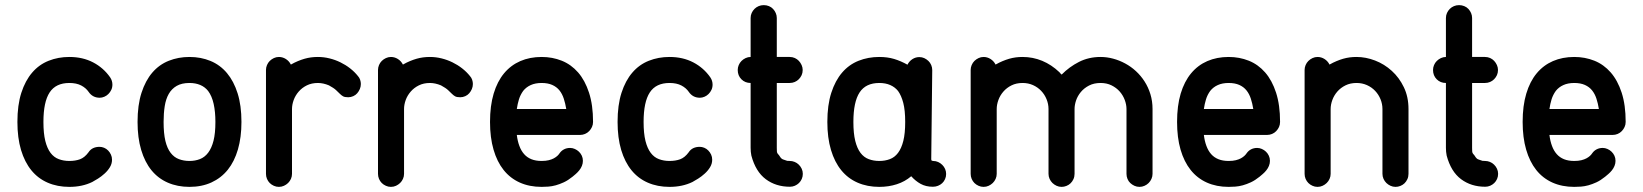

<svg xmlns="http://www.w3.org/2000/svg" viewBox="-20 -729 6410 749"><path d="M325.2 -134.8Q332 -145.5 343 -150.9Q354 -156.2 368.2 -156.2Q377 -156.2 386 -152.6Q395 -148.9 401.9 -141.8Q408.7 -134.8 412.8 -125.7Q417 -116.7 417 -106Q417 -90.3 408.7 -76.7Q400.4 -63 387.9 -51.8Q375.5 -40.5 362.3 -32.2Q349.1 -23.9 339.8 -19Q300.8 0 250.5 0Q203.6 0 166 -16.4Q128.4 -32.7 102.3 -64.7Q76.2 -96.7 62 -144Q47.9 -191.4 47.9 -253.4Q47.9 -319.3 63.2 -366.9Q78.6 -414.6 105.5 -445.8Q132.3 -477.1 169.7 -491.9Q207 -506.8 250.5 -506.8Q302.7 -506.8 343.3 -485.6Q383.8 -464.4 409.7 -427.2Q418.5 -414.1 418.5 -398.9Q418.5 -387.7 414.1 -378.4Q409.7 -369.1 402.8 -362.3Q396 -355.5 387 -351.6Q377.9 -347.7 369.1 -347.7Q341.3 -347.7 325.7 -370.6Q315.4 -385.7 296.9 -395.5Q278.3 -405.3 250.5 -405.3Q197.8 -405.3 173.6 -368.4Q149.4 -331.5 149.4 -253.4Q149.4 -208.5 156.7 -179.2Q164.1 -149.9 177.2 -132.6Q190.4 -115.2 209.2 -108.2Q228 -101.1 250.5 -101.1Q273.9 -101.1 292 -107.7Q310.1 -114.3 325.2 -134.8Z M719.2 -506.8Q763.7 -506.8 801.3 -491.2Q838.9 -475.6 865.5 -443.8Q892.1 -412.1 907 -364.7Q921.9 -317.4 921.9 -253.4Q921.9 -193.4 908.2 -146.2Q894.5 -99.1 868.7 -66.9Q842.8 -34.7 804.9 -17.3Q767.1 0 719.2 0Q672.4 0 634.8 -16.4Q597.2 -32.7 571 -64.7Q544.9 -96.7 530.8 -144Q516.6 -191.4 516.6 -253.4Q516.6 -319.3 532 -366.9Q547.4 -414.6 574.2 -445.8Q601.1 -477.1 638.4 -491.9Q675.8 -506.8 719.2 -506.8ZM792 -374Q779.8 -389.6 761.2 -397.5Q742.7 -405.3 719.2 -405.3Q689 -405.3 669.4 -394Q649.9 -382.8 638.4 -362.8Q627 -342.8 622.6 -314.9Q618.2 -287.1 618.2 -253.4Q618.2 -208.5 625.2 -179.2Q632.3 -149.9 645.8 -132.6Q659.2 -115.2 678 -108.2Q696.8 -101.1 719.2 -101.1Q741.2 -101.1 760 -108.4Q778.8 -115.7 792.2 -133.5Q805.7 -151.4 813 -180.2Q820.3 -209 820.3 -253.4Q820.3 -293 813.5 -323.7Q806.6 -354.5 792 -374Z M1114.7 -477.1Q1129.4 -485.4 1142.3 -490.7Q1155.3 -496.1 1168 -499.8Q1180.7 -503.4 1193.4 -505.1Q1206.1 -506.8 1220.2 -506.8Q1243.2 -506.8 1265.6 -501.2Q1288.1 -495.6 1308.1 -485.8Q1328.1 -476.1 1345.7 -462.4Q1363.3 -448.7 1376.5 -432.1Q1382.3 -425.8 1385 -417.5Q1387.7 -409.2 1387.7 -401.4Q1387.7 -391.1 1383.8 -381.8Q1379.9 -372.6 1373.5 -365.2Q1367.2 -357.9 1357.9 -353.8Q1348.6 -349.6 1338.4 -349.6Q1324.7 -349.6 1318.4 -353.3Q1312 -356.9 1305.9 -363Q1299.8 -369.1 1291 -377.4Q1282.2 -385.7 1263.2 -396Q1240.7 -405.3 1220.2 -405.3Q1195.8 -405.3 1177 -396Q1158.2 -386.7 1145.3 -371.8Q1132.3 -356.9 1125.7 -338.9Q1119.1 -320.8 1119.1 -303.7V-50.8Q1119.1 -40.5 1115 -31.2Q1110.8 -22 1103.8 -15.1Q1096.7 -8.3 1087.6 -4.2Q1078.6 0 1067.9 0Q1057.6 0 1048.3 -4.2Q1039.1 -8.3 1032.2 -15.1Q1025.4 -22 1021.5 -31.2Q1017.6 -40.5 1017.6 -50.8V-303.7V-456.1Q1017.6 -465.8 1021.5 -475.1Q1025.4 -484.4 1032.2 -491.2Q1039.1 -498 1048.3 -502.4Q1057.6 -506.8 1067.9 -506.8Q1082.5 -506.8 1095.2 -498.8Q1107.9 -490.7 1114.7 -477.1Z M1551.8 -477.1Q1566.4 -485.4 1579.3 -490.7Q1592.3 -496.1 1605 -499.8Q1617.7 -503.4 1630.4 -505.1Q1643.1 -506.8 1657.2 -506.8Q1680.2 -506.8 1702.6 -501.2Q1725.1 -495.6 1745.1 -485.8Q1765.1 -476.1 1782.7 -462.4Q1800.3 -448.7 1813.5 -432.1Q1819.3 -425.8 1822 -417.5Q1824.7 -409.2 1824.7 -401.4Q1824.7 -391.1 1820.8 -381.8Q1816.9 -372.6 1810.5 -365.2Q1804.2 -357.9 1794.9 -353.8Q1785.6 -349.6 1775.4 -349.6Q1761.7 -349.6 1755.4 -353.3Q1749 -356.9 1742.9 -363Q1736.8 -369.1 1728 -377.4Q1719.2 -385.7 1700.2 -396Q1677.7 -405.3 1657.2 -405.3Q1632.8 -405.3 1614 -396Q1595.2 -386.7 1582.3 -371.8Q1569.3 -356.9 1562.7 -338.9Q1556.2 -320.8 1556.2 -303.7V-50.8Q1556.2 -40.5 1552 -31.2Q1547.9 -22 1540.8 -15.1Q1533.7 -8.3 1524.7 -4.2Q1515.6 0 1504.9 0Q1494.6 0 1485.4 -4.2Q1476.1 -8.3 1469.2 -15.1Q1462.4 -22 1458.5 -31.2Q1454.6 -40.5 1454.6 -50.8V-303.7V-456.1Q1454.6 -465.8 1458.5 -475.1Q1462.4 -484.4 1469.2 -491.2Q1476.1 -498 1485.4 -502.4Q1494.6 -506.8 1504.9 -506.8Q1519.5 -506.8 1532.2 -498.8Q1544.9 -490.7 1551.8 -477.1Z M2163.1 -131.3Q2169.9 -141.1 2180.4 -146.5Q2190.9 -151.9 2204.1 -151.9Q2213.4 -151.9 2222.4 -147.9Q2231.4 -144 2238.5 -137.2Q2245.6 -130.4 2249.8 -121.3Q2253.9 -112.3 2253.9 -101.6Q2253.9 -91.3 2250 -81.8Q2246.1 -72.3 2239.7 -64.5Q2233.4 -56.6 2226.1 -50.3Q2218.8 -43.9 2213.4 -39.6Q2195.8 -25.4 2179.4 -17.8Q2163.1 -10.3 2147.9 -6.1Q2132.8 -2 2118.9 -1Q2105 0 2092.8 0Q2045.4 0 2007.8 -16.8Q1970.2 -33.7 1944.6 -65.9Q1918.9 -98.1 1905.3 -145.3Q1891.6 -192.4 1891.6 -253.4Q1891.6 -316.4 1905.8 -363.8Q1919.9 -411.1 1946.3 -442.9Q1972.7 -474.6 2009.8 -490.7Q2046.9 -506.8 2092.8 -506.8Q2134.8 -506.8 2171.4 -492.2Q2208 -477.5 2235.1 -446.5Q2262.2 -415.5 2277.8 -367.4Q2293.5 -319.3 2293.5 -253.4Q2293.5 -242.7 2289.3 -233.6Q2285.2 -224.6 2278.3 -217.5Q2271.5 -210.4 2262.2 -206.5Q2252.9 -202.6 2242.7 -202.6H1996.1Q1999 -178.7 2006.1 -159.7Q2013.2 -140.6 2024.7 -127.7Q2036.1 -114.7 2053 -107.9Q2069.8 -101.1 2092.8 -101.1Q2108.9 -101.1 2120.6 -104Q2132.3 -106.9 2140.4 -111.3Q2148.4 -115.7 2154.1 -120.8Q2159.7 -126 2163.1 -131.3ZM2021 -374.5Q2009.8 -358.9 2004.4 -341.3Q1999 -323.7 1996.1 -303.7H2189Q2185.5 -325.2 2179.4 -344Q2173.3 -362.8 2162.4 -376.5Q2151.4 -390.1 2134.3 -397.7Q2117.2 -405.3 2092.8 -405.3Q2068.4 -405.3 2050.5 -397.2Q2032.7 -389.2 2021 -374.5Z M2666.5 -134.8Q2673.3 -145.5 2684.3 -150.9Q2695.3 -156.2 2709.5 -156.2Q2718.3 -156.2 2727.3 -152.6Q2736.3 -148.9 2743.2 -141.8Q2750 -134.8 2754.2 -125.7Q2758.3 -116.7 2758.3 -106Q2758.3 -90.3 2750 -76.7Q2741.7 -63 2729.2 -51.8Q2716.8 -40.5 2703.6 -32.2Q2690.4 -23.9 2681.2 -19Q2642.1 0 2591.8 0Q2544.9 0 2507.3 -16.4Q2469.7 -32.7 2443.6 -64.7Q2417.5 -96.7 2403.3 -144Q2389.2 -191.4 2389.2 -253.4Q2389.2 -319.3 2404.5 -366.9Q2419.9 -414.6 2446.8 -445.8Q2473.6 -477.1 2511 -491.9Q2548.3 -506.8 2591.8 -506.8Q2644 -506.8 2684.6 -485.6Q2725.1 -464.4 2751 -427.2Q2759.8 -414.1 2759.8 -398.9Q2759.8 -387.7 2755.4 -378.4Q2751 -369.1 2744.1 -362.3Q2737.3 -355.5 2728.3 -351.6Q2719.2 -347.7 2710.4 -347.7Q2682.6 -347.7 2667 -370.6Q2656.7 -385.7 2638.2 -395.5Q2619.6 -405.3 2591.8 -405.3Q2539.1 -405.3 2514.9 -368.4Q2490.7 -331.5 2490.7 -253.4Q2490.7 -208.5 2498 -179.2Q2505.4 -149.9 2518.6 -132.6Q2531.7 -115.2 2550.5 -108.2Q2569.3 -101.1 2591.8 -101.1Q2615.2 -101.1 2633.3 -107.7Q2651.4 -114.3 2666.5 -134.8Z M2908.2 -658.7Q2908.2 -669.4 2912.4 -678.5Q2916.5 -687.5 2923.3 -694.3Q2930.2 -701.2 2939.5 -705.1Q2948.7 -709 2959.5 -709Q2970.2 -709 2979.7 -705.1Q2989.3 -701.2 2995.8 -694.1Q3002.4 -687 3006.3 -678Q3010.3 -668.9 3010.3 -658.7V-506.8H3060.5Q3071.3 -506.8 3080.6 -502.7Q3089.8 -498.5 3096.4 -491.5Q3103 -484.4 3107.2 -475.1Q3111.3 -465.8 3111.3 -456.1Q3111.3 -444.8 3107.2 -435.8Q3103 -426.8 3096.2 -419.9Q3089.4 -413.1 3080.3 -409.2Q3071.3 -405.3 3060.5 -405.3H3010.3V-152.3Q3010.3 -143.1 3010.7 -138.4Q3011.2 -133.8 3012.5 -131.6Q3013.7 -129.4 3015.1 -127.9Q3016.6 -126.5 3018.6 -124Q3022.9 -117.7 3024.9 -114.7Q3026.9 -111.8 3029.5 -109.9Q3032.2 -107.9 3036.6 -106.4Q3041 -105 3050.8 -101.6Q3052.7 -101.1 3061 -101.1Q3070.8 -101.1 3079.8 -97.4Q3088.9 -93.8 3095.9 -86.9Q3103 -80.1 3107.4 -70.8Q3111.8 -61.5 3111.8 -50.8Q3111.8 -40 3107.7 -30.8Q3103.5 -21.5 3096.7 -14.9Q3089.8 -8.3 3080.8 -4.4Q3071.8 -0.5 3061.5 -0.5Q3006.8 -0.5 2967.3 -30Q2927.7 -59.6 2911.1 -122.1Q2908.2 -136.7 2908.2 -152.3V-405.3Q2886.7 -405.3 2872.3 -419.7Q2857.9 -434.1 2857.9 -456.1Q2857.9 -465.8 2861.8 -475.1Q2865.7 -484.4 2872.6 -491.2Q2879.4 -498 2888.7 -502.4Q2897.9 -506.8 2908.2 -506.8Z M3410.2 -506.8Q3441.9 -506.8 3468 -499Q3494.1 -491.2 3520 -476.6Q3526.9 -490.2 3539.3 -498.3Q3551.8 -506.3 3566.4 -506.3Q3576.7 -506.3 3585.7 -502.2Q3594.7 -498 3601.8 -491.2Q3608.9 -484.4 3612.8 -475.1Q3616.7 -465.8 3616.7 -455.6L3612.8 -107.9Q3612.8 -103 3615.7 -102.1Q3618.7 -101.1 3619.6 -101.1H3620.1Q3630.9 -101.1 3639.9 -96.9Q3648.9 -92.8 3656 -85.7Q3663.1 -78.6 3667 -69.6Q3670.9 -60.5 3670.9 -50.3Q3670.9 -39.6 3666.7 -30.3Q3662.6 -21 3655.5 -14.4Q3648.4 -7.8 3639.2 -4.2Q3629.9 -0.5 3619.6 -0.5H3618.7Q3591.8 -0.5 3571.5 -11.7Q3551.3 -22.9 3534.7 -41.5Q3510.3 -20.5 3478.5 -10.3Q3446.8 0 3410.2 0Q3363.3 0 3325.7 -16.4Q3288.1 -32.7 3262 -64.7Q3235.8 -96.7 3221.7 -144Q3207.5 -191.4 3207.5 -253.4Q3207.5 -319.3 3222.9 -366.9Q3238.3 -414.6 3265.1 -445.8Q3292 -477.1 3329.3 -491.9Q3366.7 -506.8 3410.2 -506.8ZM3483.4 -374Q3471.2 -389.2 3452.9 -397.2Q3434.6 -405.3 3410.2 -405.3Q3357.4 -405.3 3333.3 -368.4Q3309.1 -331.5 3309.1 -253.4Q3309.1 -208.5 3316.4 -179.2Q3323.7 -149.9 3336.9 -132.6Q3350.1 -115.2 3368.9 -108.2Q3387.7 -101.1 3410.2 -101.1Q3432.6 -101.1 3451.4 -108.2Q3470.2 -115.2 3483.4 -132.8Q3496.6 -150.4 3503.9 -179.4Q3511.2 -208.5 3511.2 -253.4Q3511.2 -298.8 3503.7 -327.6Q3496.1 -356.4 3483.4 -374Z M3863.8 -477.1Q3878.4 -485.4 3891.4 -490.7Q3904.3 -496.1 3917 -499.8Q3929.7 -503.4 3942.4 -505.1Q3955.1 -506.8 3969.2 -506.8Q4009.3 -506.8 4045.7 -491.7Q4082 -476.6 4112.8 -447.3Q4114.7 -444.8 4116.9 -442.4Q4119.1 -439.9 4121.6 -438Q4151.4 -468.3 4189.2 -487.5Q4227.1 -506.8 4273.4 -506.8Q4297.9 -506.8 4322.3 -500.2Q4346.7 -493.7 4369.4 -481.4Q4392.1 -469.2 4411.4 -451.4Q4430.7 -433.6 4445.1 -411.1Q4459.5 -388.7 4467.8 -361.6Q4476.1 -334.5 4476.1 -303.7V-50.8Q4476.1 -40.5 4471.9 -31.2Q4467.8 -22 4460.9 -15.1Q4454.1 -8.3 4444.8 -4.2Q4435.5 0 4425.3 0Q4414.6 0 4405.5 -4.2Q4396.5 -8.3 4389.4 -14.9Q4382.3 -21.5 4378.4 -31Q4374.5 -40.5 4374.5 -50.8V-303.7Q4374.5 -320.8 4367.7 -339.1Q4360.8 -357.4 4347.9 -372.1Q4335 -386.7 4316.2 -396Q4297.4 -405.3 4273.4 -405.3Q4247.6 -405.3 4228.3 -395.3Q4209 -385.3 4196.3 -369.9Q4183.6 -354.5 4177.7 -336.9Q4171.9 -319.3 4171.9 -303.7V-50.8Q4171.9 -39.6 4167.5 -30Q4163.1 -20.5 4156.2 -13.9Q4149.4 -7.3 4140.1 -3.7Q4130.9 0 4121.6 0Q4110.8 0 4101.8 -4.2Q4092.8 -8.3 4085.7 -15.1Q4078.6 -22 4074.5 -31.2Q4070.3 -40.5 4070.3 -50.8V-303.7Q4070.3 -323.2 4062.7 -341.8Q4055.2 -360.4 4041.7 -374.5Q4028.3 -388.7 4009.8 -397Q3991.2 -405.3 3969.2 -405.3Q3944.8 -405.3 3926 -396Q3907.2 -386.7 3894.3 -371.8Q3881.3 -356.9 3874.8 -338.9Q3868.2 -320.8 3868.2 -303.7V-50.8Q3868.2 -40.5 3864 -31.2Q3859.9 -22 3852.8 -15.1Q3845.7 -8.3 3836.7 -4.2Q3827.6 0 3816.9 0Q3806.6 0 3797.4 -4.2Q3788.1 -8.3 3781.2 -15.1Q3774.4 -22 3770.5 -31.2Q3766.6 -40.5 3766.6 -50.8V-303.7V-456.1Q3766.6 -465.8 3770.5 -475.1Q3774.4 -484.4 3781.2 -491.2Q3788.1 -498 3797.4 -502.4Q3806.6 -506.8 3816.9 -506.8Q3831.5 -506.8 3844.2 -498.8Q3856.9 -490.7 3863.8 -477.1Z M4843.3 -131.3Q4850.1 -141.1 4860.6 -146.5Q4871.1 -151.9 4884.3 -151.9Q4893.6 -151.9 4902.6 -147.9Q4911.6 -144 4918.7 -137.2Q4925.8 -130.4 4929.9 -121.3Q4934.1 -112.3 4934.1 -101.6Q4934.1 -91.3 4930.2 -81.8Q4926.3 -72.3 4919.9 -64.5Q4913.6 -56.6 4906.2 -50.3Q4898.9 -43.9 4893.6 -39.6Q4876 -25.4 4859.6 -17.8Q4843.3 -10.3 4828.1 -6.1Q4813 -2 4799.1 -1Q4785.2 0 4772.9 0Q4725.6 0 4688 -16.8Q4650.4 -33.7 4624.8 -65.9Q4599.1 -98.1 4585.4 -145.3Q4571.8 -192.4 4571.8 -253.4Q4571.8 -316.4 4585.9 -363.8Q4600.1 -411.1 4626.5 -442.9Q4652.8 -474.6 4689.9 -490.7Q4727.1 -506.8 4772.9 -506.8Q4814.9 -506.8 4851.6 -492.2Q4888.2 -477.5 4915.3 -446.5Q4942.4 -415.5 4958 -367.4Q4973.6 -319.3 4973.6 -253.4Q4973.6 -242.7 4969.5 -233.6Q4965.3 -224.6 4958.5 -217.5Q4951.7 -210.4 4942.4 -206.5Q4933.1 -202.6 4922.9 -202.6H4676.3Q4679.2 -178.7 4686.3 -159.7Q4693.4 -140.6 4704.8 -127.7Q4716.3 -114.7 4733.2 -107.9Q4750 -101.1 4772.9 -101.1Q4789.1 -101.1 4800.8 -104Q4812.5 -106.9 4820.6 -111.3Q4828.6 -115.7 4834.2 -120.8Q4839.8 -126 4843.3 -131.3ZM4701.2 -374.5Q4689.9 -358.9 4684.6 -341.3Q4679.2 -323.7 4676.3 -303.7H4869.1Q4865.7 -325.2 4859.6 -344Q4853.5 -362.8 4842.5 -376.5Q4831.5 -390.1 4814.5 -397.7Q4797.4 -405.3 4772.9 -405.3Q4748.5 -405.3 4730.7 -397.2Q4712.9 -389.2 4701.2 -374.5Z M5166.5 -477.1Q5181.2 -485.4 5194.1 -490.7Q5207 -496.1 5219.7 -499.8Q5232.4 -503.4 5245.1 -505.1Q5257.8 -506.8 5272 -506.8Q5308.1 -506.8 5344.2 -492.9Q5380.4 -479 5409.4 -452.6Q5438.5 -426.3 5456.5 -388.7Q5474.6 -351.1 5474.6 -303.7V-50.8Q5474.6 -39.6 5470.2 -30Q5465.8 -20.5 5459 -13.9Q5452.1 -7.3 5442.9 -3.7Q5433.6 0 5424.3 0Q5413.6 0 5404.5 -4.2Q5395.5 -8.3 5388.4 -15.1Q5381.3 -22 5377.2 -31.2Q5373 -40.5 5373 -50.8V-303.7Q5373 -323.2 5365.5 -341.8Q5357.9 -360.4 5344.5 -374.5Q5331.1 -388.7 5312.5 -397Q5293.9 -405.3 5272 -405.3Q5247.6 -405.3 5228.8 -396Q5210 -386.7 5197 -371.8Q5184.1 -356.9 5177.5 -338.9Q5170.9 -320.8 5170.9 -303.7V-50.8Q5170.9 -40.5 5166.7 -31.2Q5162.6 -22 5155.5 -15.1Q5148.4 -8.3 5139.4 -4.2Q5130.4 0 5119.6 0Q5109.4 0 5100.1 -4.2Q5090.8 -8.3 5084 -15.1Q5077.1 -22 5073.2 -31.2Q5069.3 -40.5 5069.3 -50.8V-303.7V-456.1Q5069.3 -465.8 5073.2 -475.1Q5077.1 -484.4 5084 -491.2Q5090.8 -498 5100.1 -502.4Q5109.4 -506.8 5119.6 -506.8Q5134.3 -506.8 5147 -498.8Q5159.7 -490.7 5166.5 -477.1Z M5620.6 -658.7Q5620.6 -669.4 5624.8 -678.5Q5628.9 -687.5 5635.7 -694.3Q5642.6 -701.2 5651.9 -705.1Q5661.1 -709 5671.9 -709Q5682.6 -709 5692.1 -705.1Q5701.7 -701.2 5708.3 -694.1Q5714.8 -687 5718.8 -678Q5722.7 -668.9 5722.7 -658.7V-506.8H5772.9Q5783.7 -506.8 5793 -502.7Q5802.2 -498.5 5808.8 -491.5Q5815.4 -484.4 5819.6 -475.1Q5823.7 -465.8 5823.7 -456.1Q5823.7 -444.8 5819.6 -435.8Q5815.4 -426.8 5808.6 -419.9Q5801.8 -413.1 5792.7 -409.2Q5783.7 -405.3 5772.9 -405.3H5722.7V-152.3Q5722.7 -143.1 5723.1 -138.4Q5723.6 -133.8 5724.9 -131.6Q5726.1 -129.4 5727.5 -127.9Q5729 -126.5 5731 -124Q5735.4 -117.7 5737.3 -114.7Q5739.3 -111.8 5741.9 -109.9Q5744.6 -107.9 5749 -106.4Q5753.4 -105 5763.2 -101.6Q5765.1 -101.1 5773.4 -101.1Q5783.2 -101.1 5792.2 -97.4Q5801.3 -93.8 5808.3 -86.9Q5815.4 -80.1 5819.8 -70.8Q5824.2 -61.5 5824.2 -50.8Q5824.2 -40 5820.1 -30.8Q5815.9 -21.5 5809.1 -14.9Q5802.2 -8.3 5793.2 -4.4Q5784.2 -0.5 5773.9 -0.5Q5719.2 -0.5 5679.7 -30Q5640.1 -59.6 5623.5 -122.1Q5620.6 -136.7 5620.6 -152.3V-405.3Q5599.1 -405.3 5584.7 -419.7Q5570.3 -434.1 5570.3 -456.1Q5570.3 -465.8 5574.2 -475.1Q5578.1 -484.4 5585 -491.2Q5591.8 -498 5601.1 -502.4Q5610.4 -506.8 5620.6 -506.8Z M6191.4 -131.3Q6198.2 -141.1 6208.7 -146.5Q6219.2 -151.9 6232.4 -151.9Q6241.7 -151.9 6250.7 -147.9Q6259.8 -144 6266.8 -137.2Q6273.9 -130.4 6278.1 -121.3Q6282.2 -112.3 6282.2 -101.6Q6282.2 -91.3 6278.3 -81.8Q6274.4 -72.3 6268.1 -64.5Q6261.7 -56.6 6254.4 -50.3Q6247.1 -43.9 6241.7 -39.6Q6224.1 -25.4 6207.8 -17.8Q6191.4 -10.3 6176.3 -6.1Q6161.1 -2 6147.2 -1Q6133.3 0 6121.1 0Q6073.7 0 6036.1 -16.8Q5998.5 -33.7 5972.9 -65.9Q5947.3 -98.1 5933.6 -145.3Q5919.9 -192.4 5919.9 -253.4Q5919.9 -316.4 5934.1 -363.8Q5948.2 -411.1 5974.6 -442.9Q6001 -474.6 6038.1 -490.7Q6075.2 -506.8 6121.1 -506.8Q6163.1 -506.8 6199.7 -492.2Q6236.3 -477.5 6263.4 -446.5Q6290.5 -415.5 6306.2 -367.4Q6321.8 -319.3 6321.8 -253.4Q6321.8 -242.7 6317.6 -233.6Q6313.5 -224.6 6306.6 -217.5Q6299.8 -210.4 6290.5 -206.5Q6281.2 -202.6 6271 -202.6H6024.4Q6027.3 -178.7 6034.4 -159.7Q6041.5 -140.6 6053 -127.7Q6064.5 -114.7 6081.3 -107.9Q6098.1 -101.1 6121.1 -101.1Q6137.2 -101.1 6148.9 -104Q6160.6 -106.9 6168.7 -111.3Q6176.8 -115.7 6182.4 -120.8Q6188 -126 6191.4 -131.3ZM6049.3 -374.5Q6038.1 -358.9 6032.7 -341.3Q6027.3 -323.7 6024.4 -303.7H6217.3Q6213.9 -325.2 6207.8 -344Q6201.7 -362.8 6190.7 -376.5Q6179.7 -390.1 6162.6 -397.7Q6145.5 -405.3 6121.1 -405.3Q6096.7 -405.3 6078.9 -397.2Q6061 -389.2 6049.3 -374.5Z"/></svg>

Font: TGL 0-17
Style: Regular
Weight: 400
Designer: Peter Wiegel
Foundry: Peter Wiegel
Version: Version 1.003 2010